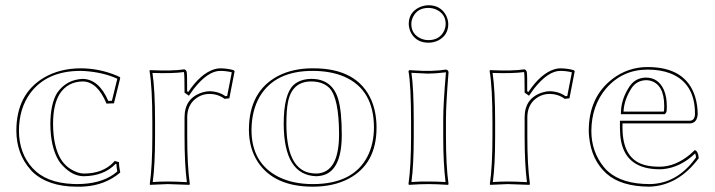

<svg xmlns="http://www.w3.org/2000/svg" viewBox="-20 -698 2712 728"><path d="M293.9 -389.2Q235.4 -388.2 205.6 -340.8Q181.2 -300.8 181.2 -228Q181.6 -142.6 210.9 -94.2Q232.9 -58.6 275.4 -43.9Q288.1 -40 297.9 -40Q370.1 -40 410.6 -83Q413.6 -85.9 415 -87.9L431.2 -83Q431.2 -64.9 436 -43.9Q378.9 4.4 298.8 9.3Q285.2 10.3 271 9.8Q161.6 9.8 101.6 -47.9Q98.1 -51.3 96.2 -54.2Q42.5 -114.3 42 -202.1Q42 -341.8 147 -403.8Q206.5 -438.5 285.2 -439Q355.5 -439 421.9 -411.6Q428.7 -408.7 434.1 -405.8L436 -402.8L412.1 -306.2L383.8 -305.2Q349.6 -388.2 293.9 -389.2ZM293.9 -398.9Q355 -397.5 390.6 -315.4L404.3 -315.9L424.8 -399.4Q372.1 -423.8 300.3 -428.7Q292 -429.2 285.2 -429.2Q157.7 -429.2 94.7 -344.7Q52.2 -286.6 51.8 -202.1Q52.2 -116.7 103.5 -60.5Q154.3 -4.9 255.4 -0.5Q263.7 0 271 0Q358.4 0 411.1 -37.1Q418.5 -42.5 424.8 -47.9Q421.9 -63 421.4 -75.7L418.5 -76.7Q374 -30.8 297.9 -29.8Q255.4 -29.8 217.8 -69.8Q208.5 -79.6 202.6 -88.9Q171.4 -140.6 170.9 -228Q171.4 -304.7 196.8 -346.2Q232.4 -396.5 293.9 -398.9Z M693.8 -349.1Q740.2 -418.5 791.5 -435.1Q804.2 -439 814.9 -439Q842.8 -438.5 865.7 -432.1L869.6 -428.2L849.6 -325.2L831.5 -323.2Q806.6 -341.8 773.9 -341.8Q739.3 -341.8 712.9 -315.9Q689.9 -291.5 689.9 -252.9V-180.2Q689.9 -70.8 699.7 0L697.8 2.9Q696.3 2.9 615.7 0L548.8 2.9L547.9 0Q557.6 -68.4 557.6 -180.2V-234.9Q557.6 -367.7 546.9 -429.2L548.8 -432.1Q634.3 -428.2 678.7 -435.1Q686 -433.1 688 -424.8Q689.9 -413.6 689.5 -352.1ZM702.1 -343.3 696.3 -335 679.7 -346.7V-352.1Q679.7 -412.6 677.7 -423.3V-424.3V-424.8Q636.2 -418.9 558.1 -421.4Q567.9 -356.9 567.9 -234.9V-180.2Q567.9 -72.3 559.1 -7.8Q589.4 -9.8 615.7 -9.8Q644.5 -9.8 688.5 -7.3Q679.7 -76.2 679.7 -180.2V-252.9Q679.7 -326.7 748 -347.7Q762.7 -352.1 773.9 -352.1Q808.6 -351.6 834.5 -333.5L841.3 -334L858.9 -423.8Q837.9 -429.2 814.9 -429.2Q768.6 -429.2 714.8 -361.3Q708 -351.6 702.1 -343.3Z M1160.6 -389.2Q1086.9 -389.2 1071.8 -310.1Q1065.9 -279.8 1065.9 -228Q1065.9 -65.4 1149.9 -43.5Q1164.6 -40 1179.7 -40Q1265.1 -42.5 1265.6 -187Q1265.6 -325.7 1229 -364.3Q1204.6 -388.7 1160.6 -389.2ZM923.8 -205.1Q923.8 -352.1 1034.7 -410.2Q1091.8 -439.5 1168 -439Q1336.4 -439 1388.7 -316.9Q1407.7 -271 1407.7 -213.9Q1407.7 -76.7 1302.2 -20.5Q1244.6 9.8 1166 9.8Q1019.5 9.8 957.5 -84Q924.3 -135.3 923.8 -205.1ZM1160.6 -398.9Q1238.8 -398.9 1262.2 -322.8Q1275.9 -276.4 1275.9 -187Q1275.9 -41 1191.4 -30.8Q1185.5 -30.3 1179.7 -29.8Q1056.6 -33.2 1055.7 -228Q1055.7 -339.8 1092.8 -375.5Q1118.2 -398.4 1160.6 -398.9ZM933.6 -205.1Q933.6 -80.1 1035.2 -27.8Q1090.3 0 1166 0Q1319.3 0 1373.5 -105Q1397.5 -152.3 1397.9 -213.9Q1397.9 -357.9 1285.6 -407.2Q1235.8 -428.7 1168 -429.2Q1022.9 -430.2 964.4 -331.1Q934.1 -278.3 933.6 -205.1Z M1538.6 -234.9Q1538.6 -374 1528.8 -428.2L1531.7 -432.1Q1538.6 -432.1 1556.2 -430.7Q1586.9 -428.7 1602.5 -429.2Q1607.4 -429.2 1612.1 -429.2Q1616.7 -429.2 1621.1 -429.7Q1625.5 -430.2 1629.6 -430.2Q1633.8 -430.2 1638.7 -430.7Q1643.6 -431.2 1646.2 -431.2Q1648.9 -431.2 1653.8 -432.1Q1658.7 -433.1 1660.2 -433.1Q1661.6 -433.1 1666.5 -433.6L1671.9 -434.1Q1680.2 -432.1 1680.7 -423.8Q1670.9 -301.3 1670.9 -246.1V-180.2Q1670.9 -70.8 1680.7 0L1678.7 2.9Q1632.8 0 1604.5 0Q1574.2 0 1530.8 2.9L1528.8 0Q1538.6 -68.4 1538.6 -180.2ZM1529.8 -606.9Q1529.8 -650.4 1569.3 -669.9Q1586.4 -677.7 1604.5 -678.2Q1649.9 -678.2 1670.9 -640.6Q1679.2 -624.5 1679.7 -606.9Q1679.7 -563.5 1640.1 -543.9Q1623 -536.1 1604.5 -536.1Q1559.1 -536.1 1538.6 -573.2Q1530.3 -589.4 1529.8 -606.9ZM1548.8 -234.9V-180.2Q1548.8 -72.3 1540 -7.8Q1575.2 -10.3 1604.5 -9.8Q1634.8 -9.8 1669.4 -7.8Q1660.6 -76.7 1660.6 -180.2V-246.1Q1660.6 -304.2 1670.9 -423.8Q1628.9 -418.9 1602.5 -418.9Q1592.3 -418.9 1540 -421.9Q1548.8 -364.3 1548.8 -234.9ZM1539.6 -606.9Q1539.6 -568.8 1575.2 -552.2Q1589.4 -545.9 1604.5 -545.9Q1646.5 -545.9 1663.6 -580.6Q1669.4 -593.3 1669.9 -606.9Q1669.9 -645 1634.3 -661.6Q1620.1 -668 1604.5 -668Q1562.5 -668 1545.9 -633.3Q1539.6 -620.1 1539.6 -606.9Z M1983.4 -349.1Q2029.8 -418.5 2081.1 -435.1Q2093.8 -439 2104.5 -439Q2132.3 -438.5 2155.3 -432.1L2159.2 -428.2L2139.2 -325.2L2121.1 -323.2Q2096.2 -341.8 2063.5 -341.8Q2028.8 -341.8 2002.4 -315.9Q1979.5 -291.5 1979.5 -252.9V-180.2Q1979.5 -70.8 1989.3 0L1987.3 2.9Q1985.8 2.9 1905.3 0L1838.4 2.9L1837.4 0Q1847.2 -68.4 1847.2 -180.2V-234.9Q1847.2 -367.7 1836.4 -429.2L1838.4 -432.1Q1923.8 -428.2 1968.3 -435.1Q1975.6 -433.1 1977.5 -424.8Q1979.5 -413.6 1979 -352.1ZM1991.7 -343.3 1985.8 -335 1969.2 -346.7V-352.1Q1969.2 -412.6 1967.3 -423.3V-424.3V-424.8Q1925.8 -418.9 1847.7 -421.4Q1857.4 -356.9 1857.4 -234.9V-180.2Q1857.4 -72.3 1848.6 -7.8Q1878.9 -9.8 1905.3 -9.8Q1934.1 -9.8 1978 -7.3Q1969.2 -76.2 1969.2 -180.2V-252.9Q1969.2 -326.7 2037.6 -347.7Q2052.2 -352.1 2063.5 -352.1Q2098.1 -351.6 2124 -333.5L2130.9 -334L2148.4 -423.8Q2127.4 -429.2 2104.5 -429.2Q2058.1 -429.2 2004.4 -361.3Q1997.6 -351.6 1991.7 -343.3Z M2614.3 -128.9Q2627.4 -125 2629.4 -98.1Q2551.3 6.3 2442.4 9.8Q2334.5 9.3 2279.3 -40Q2223.1 -90.8 2213.9 -177.7Q2212.4 -190.4 2212.4 -202.1Q2212.4 -329.6 2301.8 -398.4Q2361.3 -443.8 2435.5 -443.8Q2580.1 -443.8 2615.7 -331.5Q2625 -300.8 2625.5 -266.1Q2623.5 -231.4 2596.2 -230H2340.3V-213.9Q2340.3 -90.8 2430.7 -70.8Q2452.1 -65.9 2481.4 -65.9Q2541 -65.9 2598.1 -113.8Q2606.9 -121.6 2614.3 -128.9ZM2344.2 -274.9H2496.6Q2498.5 -277.8 2498.5 -295.9Q2498.5 -379.4 2443.4 -392.6Q2436 -394 2429.2 -394Q2394.5 -392.6 2375.5 -365.2Q2346.2 -320.3 2344.2 -274.9ZM2615.7 -116.2Q2560.1 -63 2493.2 -56.6Q2486.3 -56.2 2481.4 -56.2Q2356 -56.2 2335 -162.1Q2330.6 -186 2330.6 -213.9V-240.2H2596.2Q2614.7 -241.7 2615.2 -266.1Q2615.2 -383.3 2521.5 -419.9Q2484.4 -434.1 2435.5 -434.1Q2340.3 -434.1 2278.3 -362.8Q2223.1 -297.9 2222.2 -202.1Q2222.2 -122.1 2270.5 -63.5Q2278.3 -54.2 2286.1 -47.4Q2339.4 -0.5 2442.4 0Q2548.3 -1 2619.1 -101.1Q2618.7 -109.9 2615.7 -116.2ZM2334 -265.1 2334.5 -275.4Q2336.4 -324.2 2367.2 -370.6Q2389.6 -403.3 2429.2 -403.8Q2476.1 -403.8 2497.1 -357.4Q2508.3 -331.5 2508.3 -295.9Q2508.3 -275.9 2506.8 -272.9Q2504.9 -269.5 2503.4 -268.1L2500.5 -265.1Z"/></svg>

Font: Linux Biolinum Outline O
Style: Bold
Weight: 700
Designer: Philipp H. Poll
Foundry: Philipp H. Poll
Version: Version 0.9.2